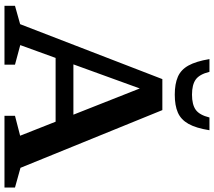

<svg xmlns="http://www.w3.org/2000/svg" viewBox="-69 -887 956 858"><g transform="rotate(90 409.0 -458.0)"><path d="M210 -228.5V-308H565.5V-228.5ZM730 -71.5 818 -47V0H497.5V-47L586.5 -70L362.5 -637H387L181.5 -70.5L269 -47V0H6V-47L88 -70L333.5 -705.5H472ZM403 -838Q447.5 -838 470.8 -854.8Q494 -871.5 505 -916H562Q552.5 -856 533.5 -822.2Q514.5 -788.5 483 -774.8Q451.5 -761 403 -761Q355 -761 323.2 -774.8Q291.5 -788.5 272.8 -822.2Q254 -856 244 -916H301Q312 -871.5 335.2 -854.8Q358.5 -838 403 -838Z"/></g></svg>

Font: Newsreader 9pt Medium
Style: Regular
Weight: 500
Designer: Hugues Gentile
Foundry: Production Type
Version: Version 1.003